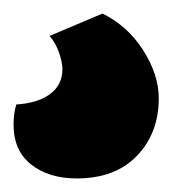

<svg xmlns="http://www.w3.org/2000/svg" viewBox="-40 -58 255 283"><path d="M111 -38Q148 -20 171 16Q194 52 194 87Q194 138 162 171.5Q130 205 73 205Q32 205 6 184.5Q-20 164 -20 126Q-20 109 -16 96Q16 94 34 80.5Q52 67 52 44Q52 34 47 19.5Q42 5 33 -5Z"/></svg>

Font: Baloo Bhaijaan
Style: Regular
Weight: 400
Designer: Devika Bhansali and Ek Type
Foundry: Ek Type
Version: Version 1.443;PS 1.000;hotconv 16.6.51;makeotf.lib2.5.65220;